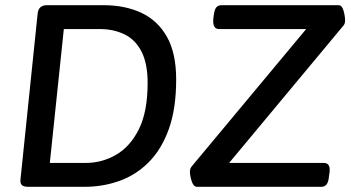

<svg xmlns="http://www.w3.org/2000/svg" viewBox="-20 -720 1351 740"><path d="M88 0Q72 0 64.5 -6.5Q57 -13 59 -29L125 -667Q128 -700 161 -700H379Q462 -700 525 -670.5Q588 -641 623.5 -578Q659 -515 659 -414Q659 -302 631 -223.5Q603 -145 554 -95.5Q505 -46 441 -23Q377 0 306 0ZM739 0Q726 0 719 -21Q712 -42 712 -59Q712 -71 720 -80L1160 -608H824Q799 -608 802 -647L804 -662Q807 -685 814.5 -692.5Q822 -700 834 -700H1285Q1298 -700 1304 -679Q1310 -658 1310 -641Q1310 -630 1305 -623L863 -92H1228Q1255 -92 1250 -55L1248 -41Q1246 -18 1238.5 -9Q1231 0 1219 0ZM172 -92H310Q373 -92 427.5 -123.5Q482 -155 515.5 -222.5Q549 -290 549 -400Q549 -475 525.5 -521Q502 -567 460 -587.5Q418 -608 364 -608H226Z"/></svg>

Font: Asap Medium
Style: Italic
Weight: 500
Italic angle: -6°
Designer: Pablo Cosgaya
Foundry: Omnibus-Type
Version: Version 3.001; ttfautohint (v1.8.3)